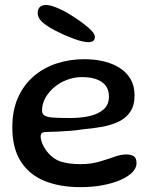

<svg xmlns="http://www.w3.org/2000/svg" viewBox="-20 -718 613 772"><path d="M303.5 34.5Q219.5 34.5 158 9Q96.5 -16.5 63 -69.8Q29.5 -123 29.5 -205.5Q29.5 -274 52.2 -325.2Q75 -376.5 115 -411Q155 -445.5 207.5 -462.8Q260 -480 319.5 -480Q360 -480 396.2 -471.5Q432.5 -463 460.8 -445.2Q489 -427.5 505 -400Q521 -372.5 521 -334.5Q521 -294 504 -268.8Q487 -243.5 457.5 -229.2Q428 -215 390.8 -208.2Q353.5 -201.5 313 -198Q292.5 -194.5 264.5 -192.2Q236.5 -190 210.2 -188.8Q184 -187.5 169.5 -187.5Q154.5 -187.5 149 -183.5Q143.5 -179.5 143.5 -169Q143.5 -156.5 150.5 -139.8Q157.5 -123 170.5 -107Q194.5 -77.5 226.2 -67.8Q258 -58 304.5 -58Q345 -58 378.5 -67.8Q412 -77.5 438.8 -87.2Q465.5 -97 487 -97Q506.5 -97 517.8 -89.8Q529 -82.5 529 -61.5Q529 -42.5 511.8 -25Q494.5 -7.5 464 5.8Q433.5 19 392.5 26.8Q351.5 34.5 303.5 34.5ZM264 -243.5Q304.5 -243.5 339.5 -251.2Q374.5 -259 396.2 -277.8Q418 -296.5 418 -329.5Q418 -368.5 389.5 -388.2Q361 -408 309.5 -408Q279 -408 250 -397.2Q221 -386.5 198.5 -367.5Q176 -348.5 162.5 -324.5Q149 -300.5 149 -273Q149 -259 160.2 -252.8Q171.5 -246.5 196.8 -245Q222 -243.5 264 -243.5ZM336.5 -548.5Q313 -548.5 275.5 -562.5Q238 -576.5 202 -595Q168.5 -612.5 150 -629.2Q131.5 -646 131.5 -665.5Q131.5 -682 140.5 -690Q149.5 -698 165 -698Q182.5 -698 210.2 -686.2Q238 -674.5 265 -657.5Q306.5 -631.5 334 -608Q361.5 -584.5 361.5 -570Q361.5 -558.5 354.5 -553.5Q347.5 -548.5 336.5 -548.5Z"/></svg>

Font: Gluten
Style: Regular
Weight: 400
Designer: Tyler Finck
Foundry: Etcetera Type Company
Version: Version 1.300